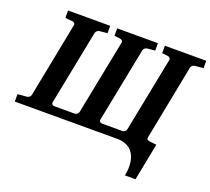

<svg xmlns="http://www.w3.org/2000/svg" viewBox="-164 -854 1359 1241"><g transform="rotate(20 515.5 -233.0)"><path d="M995.1 -615.2Q985.8 -614.3 978 -608.4Q970.2 -602.5 967.8 -592.8L867.2 -78.1Q864.7 -68.4 870.1 -62.7Q875.5 -57.1 883.8 -56.2L934.1 -50.8L883.8 205.1H811Q821.8 149.4 815.2 110.4Q808.6 71.3 790 46.6Q771.5 22 743.9 11Q716.3 0 685.1 0H-21V-50.8L42 -56.2Q50.3 -57.1 57.9 -62.7Q65.4 -68.4 67.9 -78.1L168.9 -592.8Q171.4 -602.5 165.8 -608.4Q160.2 -614.3 150.9 -615.2L101.1 -620.1V-670.9H391.1V-620.1L337.9 -615.2Q329.6 -614.3 322 -608.4Q314.5 -602.5 312 -592.8L210.9 -81.1Q208.5 -71.3 214.1 -65.2Q219.7 -59.1 229 -59.1H370.1Q378.4 -59.1 386 -65.2Q393.6 -71.3 396 -81.1L497.1 -592.8Q499.5 -602.5 493.9 -607.9Q488.3 -613.3 479 -615.2L439 -620.1V-670.9H719.2V-620.1L667 -615.2Q657.7 -614.3 650.1 -608.4Q642.6 -602.5 640.1 -592.8L539.1 -81.1Q536.6 -71.3 542.2 -65.2Q547.9 -59.1 557.1 -59.1H698.2Q706.5 -59.1 714.6 -65.2Q722.7 -71.3 724.1 -81.1L825.2 -592.8Q827.6 -602.5 822 -607.9Q816.4 -613.3 808.1 -615.2L767.1 -620.1V-670.9H1051.8V-620.1Z"/></g></svg>

Font: Charis SIL Cyr
Style: Bold Italic
Weight: 700
Italic angle: -11°
Foundry: SIL International
Version: Version 5.000